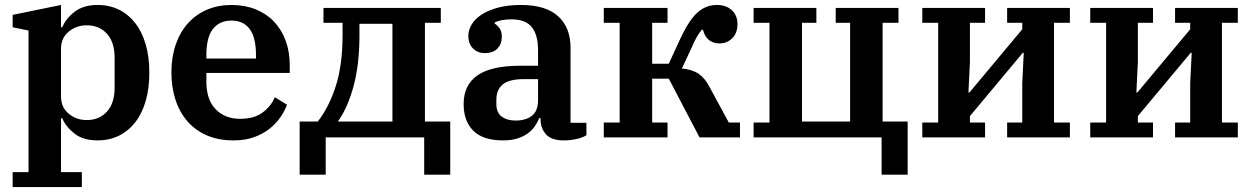

<svg xmlns="http://www.w3.org/2000/svg" viewBox="-20 -554 5051 774"><path d="M31 140H95V-431L31 -444V-494L226 -534V-444H231Q246 -480 281.5 -507Q317 -534 373 -534Q421 -534 459.5 -515Q498 -496 525.5 -460.5Q553 -425 567.5 -374.5Q582 -324 582 -261Q582 -198 567.5 -147.5Q553 -97 525.5 -61.5Q498 -26 459.5 -7Q421 12 373 12Q316 12 281 -15Q246 -42 231 -77H226V140H310V200H31ZM330 -70Q380 -70 411 -104Q442 -138 442 -200V-322Q442 -384 411 -418Q380 -452 330 -452Q288 -452 257 -426.5Q226 -401 226 -357V-165Q226 -121 257 -95.5Q288 -70 330 -70Z M921 12Q861 12 814.5 -8Q768 -28 736 -64.5Q704 -101 687.5 -151.5Q671 -202 671 -262Q671 -324 688.5 -374.5Q706 -425 738 -460.5Q770 -496 814.5 -515Q859 -534 913 -534Q967 -534 1010.5 -516.5Q1054 -499 1084.5 -467Q1115 -435 1131.5 -390.5Q1148 -346 1148 -291V-260H812V-224Q812 -152 849.5 -113.5Q887 -75 948 -75Q1004 -75 1038 -100Q1072 -125 1088 -162L1137 -132Q1128 -107 1110.5 -81.5Q1093 -56 1066.5 -35Q1040 -14 1004 -1Q968 12 921 12ZM812 -318H1012V-331Q1012 -403 986.5 -437Q961 -471 913 -471Q865 -471 838.5 -437.5Q812 -404 812 -332Z M1188 -64H1261Q1307 -123 1334 -208Q1361 -293 1361 -414V-462H1284V-522H1757V-462H1693V-64H1795V150H1690V0H1293V150H1188ZM1562 -64V-458H1429V-410Q1429 -295 1405.5 -207.5Q1382 -120 1342 -64Z M2008 12Q1927 12 1888 -27Q1849 -66 1849 -135Q1849 -211 1904.5 -250Q1960 -289 2078 -289H2149V-352Q2149 -413 2124 -444.5Q2099 -476 2042 -476Q1998 -476 1974 -463V-459Q1984 -453 1993.5 -440.5Q2003 -428 2003 -406Q2003 -377 1985.5 -358.5Q1968 -340 1934 -340Q1905 -340 1886.5 -359Q1868 -378 1868 -409Q1868 -433 1881.5 -455.5Q1895 -478 1922 -495.5Q1949 -513 1988.5 -523.5Q2028 -534 2080 -534Q2180 -534 2230 -488.5Q2280 -443 2280 -361V-59H2344V-9Q2329 1 2304 6.5Q2279 12 2253 12Q2203 12 2181 -12.5Q2159 -37 2159 -75V-78H2154Q2147 -61 2136 -45Q2125 -29 2108 -16.5Q2091 -4 2066.5 4Q2042 12 2008 12ZM2059 -68Q2099 -68 2124 -87Q2149 -106 2149 -151V-235H2092Q2032 -235 2006.5 -213.5Q1981 -192 1981 -152V-134Q1981 -100 2002.5 -84Q2024 -68 2059 -68Z M2414 -60H2478V-462H2414V-522H2671V-462H2609V-297H2676L2722 -397Q2757 -472 2791 -503Q2825 -534 2870 -534Q2908 -534 2930.5 -512.5Q2953 -491 2953 -457Q2953 -421 2932 -400Q2911 -379 2881 -379Q2854 -379 2837 -393.5Q2820 -408 2814 -434H2809Q2788 -409 2769 -364L2729 -278Q2771 -274 2797 -256Q2823 -238 2841 -202L2918 -60H2963V0H2800L2676 -237H2609V-60H2671V0H2414Z M3534 0H3018V-60H3082V-462H3018V-522H3271V-462H3213V-64H3407V-462H3349V-522H3602V-462H3538V-64H3639V150H3534Z M3698 -60H3762V-462H3698V-522H3951V-462H3890V-304L3884 -181H3888L4101 -436V-462H4040V-522H4293V-462H4229V-60H4293V0H4040V-60H4101V-218L4107 -341H4103L3890 -86V-60H3951V0H3698Z M4375 -60H4439V-462H4375V-522H4628V-462H4567V-304L4561 -181H4565L4778 -436V-462H4717V-522H4970V-462H4906V-60H4970V0H4717V-60H4778V-218L4784 -341H4780L4567 -86V-60H4628V0H4375Z"/></svg>

Font: IBM Plex Serif SemiBold
Style: Regular
Weight: 600
Designer: Mike Abbink, Paul van der Laan, Pieter van Rosmalen
Foundry: Bold Monday
Version: Version 2.5